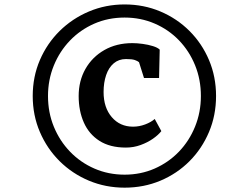

<svg xmlns="http://www.w3.org/2000/svg" viewBox="-20 -932 1088 886"><path d="M131 -489Q131 -578 164 -654.8Q197 -731.5 255.2 -789Q313.5 -846.5 390.5 -879Q467.5 -911.5 555 -911.5Q643.5 -911.5 720.2 -879Q797 -846.5 854.5 -789Q912 -731.5 944.5 -654.8Q977 -578 977 -489Q977 -400 944.5 -323Q912 -246 854.5 -188.2Q797 -130.5 720.2 -98.2Q643.5 -66 555 -66Q467.5 -66 390.5 -98.2Q313.5 -130.5 255.2 -188.2Q197 -246 164 -323Q131 -400 131 -489ZM201.5 -489Q201.5 -413 228.5 -347.2Q255.5 -281.5 303.5 -231.8Q351.5 -182 416 -154Q480.5 -126 555 -126Q629.5 -126 693.8 -154.2Q758 -182.5 805.8 -232.2Q853.5 -282 880.2 -348Q907 -414 907 -489Q907 -565 880.2 -630.8Q853.5 -696.5 805.8 -746Q758 -795.5 693.8 -823.2Q629.5 -851 555 -851Q479.5 -851 415 -822.8Q350.5 -794.5 302.8 -744.8Q255 -695 228.2 -629.2Q201.5 -563.5 201.5 -489ZM561 -251Q487.5 -251 439 -282Q390.5 -313 366.8 -366.8Q343 -420.5 343 -489Q343 -558.5 374.2 -613.8Q405.5 -669 461.5 -701Q517.5 -733 591 -733Q612.5 -733 638.2 -729.5Q664 -726 685.8 -719.2Q707.5 -712.5 717 -703L714 -572H644.5L621.5 -645Q615 -650.5 602.2 -655Q589.5 -659.5 561.5 -659.5Q528 -659.5 504.8 -639.8Q481.5 -620 469.8 -585.5Q458 -551 458 -507.5Q458 -435.5 495.8 -391.5Q533.5 -347.5 594 -347.5Q622.5 -347.5 649.8 -357.8Q677 -368 694 -383L724.5 -327Q711 -309.5 686 -292Q661 -274.5 628.8 -262.8Q596.5 -251 561 -251Z"/></svg>

Font: Merriweather 36pt Black
Style: Italic
Weight: 900
Italic angle: -7.8°
Version: Version 2.101